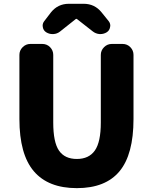

<svg xmlns="http://www.w3.org/2000/svg" viewBox="-20 -975 803 1009"><path d="M383.8 13.7Q233.4 13.7 157.7 -75.2Q82 -164.1 82 -349.6V-686.5Q82 -710 99.1 -727.1Q116.2 -744.1 139.6 -744.1H202.1Q226.6 -744.1 243.2 -727.1Q259.8 -710 259.8 -686.5V-331.1Q259.8 -227.5 290 -183.6Q320.3 -139.6 383.8 -139.6Q447.3 -139.6 478.5 -184.1Q509.8 -228.5 509.8 -331.1V-686.5Q509.8 -710 526.9 -727.1Q543.9 -744.1 567.4 -744.1H624Q648.4 -744.1 665 -727.1Q681.6 -710 681.6 -686.5V-349.6Q681.6 -163.1 607.9 -74.7Q534.2 13.7 383.8 13.7ZM205.1 -832Q204.1 -835.9 204.1 -839.8Q204.1 -853.5 212.9 -864.3L248 -910.2Q284.2 -955.1 341.8 -955.1H419.9Q477.5 -955.1 513.7 -910.2L550.8 -864.3Q559.6 -853.5 559.6 -839.8Q559.6 -835.9 558.6 -833Q555.7 -814.5 540.5 -805.2Q525.4 -795.9 506.8 -795.9Q504.9 -795.9 502.9 -795.9Q482.4 -797.9 466.8 -810.5L385.7 -874Q383.8 -876 381.3 -876Q378.9 -876 377 -874L295.9 -809.6Q280.3 -796.9 259.8 -795.9Q257.8 -795.9 255.9 -795.9Q238.3 -795.9 223.1 -805.2Q208 -814.5 205.1 -832Z"/></svg>

Font: Gen Jyuu Gothic Heavy
Style: Bold
Weight: 900
Designer: [Source Han Sans]
Ryoko NISHIZUKA  (kana & ideographs); Paul D. Hunt (Latin, Greek & Cyrillic); Wenlong ZHANG  (bopomofo
Version: Version 1.002.20150607